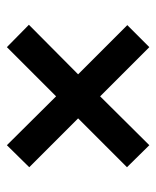

<svg xmlns="http://www.w3.org/2000/svg" viewBox="32 -602 454 558"><g transform="rotate(-90 259.0 -323.0)"><path d="M258 -259 401 -116 465 -180 322 -323 466 -466 401 -530 258 -387 116 -530 52 -465 194 -323 52 -181 116 -116Z"/></g></svg>

Font: Noto Sans Devanagari UI SemiCondensed SemiBold
Style: Regular
Weight: 600
Width: 4
Designer: Jelle Bosma - Monotype Design Team
Foundry: Monotype Imaging Inc.
Version: Version 2.004